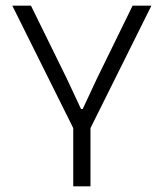

<svg xmlns="http://www.w3.org/2000/svg" viewBox="-20 -659 579 679"><path d="M242.5 -199 23.5 -639H89.5L216.5 -380.5L266.5 -273.5H272.5L322.5 -380.5L449 -639H515.5L296.5 -199ZM239 0V-258.5H300V0Z"/></svg>

Font: Anek Latin Medium Light
Style: Regular
Weight: 300
Version: Version 1.003